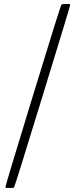

<svg xmlns="http://www.w3.org/2000/svg" viewBox="-20 -774 380 964"><path d="M333 -751Q330.1 -754.9 310.5 -753.9Q290 -753.9 288.1 -750Q284.2 -747.1 144.5 -291Q4.9 165 6.8 167Q8.8 169.9 28.3 169.9Q46.9 169.9 50.3 167.5Q53.7 165 193.8 -292Q334 -749 333 -751Z"/></svg>

Font: Bpmf GenWan Min R
Style: R
Weight: 400
Foundry: But Ko
Version: Version 1.320